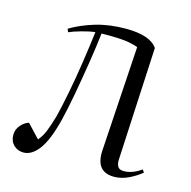

<svg xmlns="http://www.w3.org/2000/svg" viewBox="-84 -602 695 699"><g transform="rotate(15 263.0 -252.0)"><path d="M102 -463Q142 -487 193.5 -502.5Q245 -518 308 -518Q400 -518 427 -477L406 -59Q404 -37 410 -26Q416 -15 433 -15Q450 -15 467 -21.5Q484 -28 499 -39L506 -29Q489 -14 461 0Q433 14 404 14Q335 14 339 -66L364 -464Q333 -475 295.5 -477Q258 -479 226 -478Q220 -426 210 -363Q200 -300 189 -239.5Q178 -179 167 -135Q147 -56 120.5 -21Q94 14 63 14Q41 14 26 -0.5Q11 -15 11 -39Q11 -59 24.5 -75Q38 -91 55 -96L102 -46Q116 -61 125.5 -84.5Q135 -108 146 -146Q155 -182 166 -238Q177 -294 186.5 -357Q196 -420 203 -477Q182 -475 152 -466.5Q122 -458 107 -451Z"/></g></svg>

Font: Literata 72pt Light
Style: Italic
Weight: 300
Italic angle: -2°
Designer: Latin by Veronika Burian and Jose Scaglione. Greek by Irene Vlachou. Cyrillic by Vera Evstafieva
Foundry: TypeTogether
Version: Version 3.002